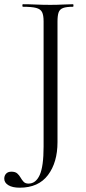

<svg xmlns="http://www.w3.org/2000/svg" viewBox="-66 -645 408 909"><path d="M279.6 -625Q281.8 -625 281.8 -619Q281.8 -613 279.6 -613Q248.2 -613 232.4 -607Q216.6 -601 211.4 -586Q206.2 -571 206.2 -542V28Q206.2 124 161.1 183.8Q116 243.6 27.4 243.6Q-7.2 243.6 -26.5 231.7Q-45.8 219.8 -45.8 201.2Q-45.8 186.4 -37 177.1Q-28.2 167.8 -12.2 167.8Q6.2 167.8 15.6 176.1Q25 184.4 31.3 195.6Q37.6 206.8 45.7 215.5Q53.8 224.2 69 224.2Q103.6 224.2 122 183.5Q140.4 142.8 140.4 49.2V-544Q140.4 -573 133.2 -587.5Q126 -602 105.2 -607.5Q84.4 -613 42 -613Q40 -613 40 -619Q40 -625 42 -625Q71.4 -625 104 -623.5Q136.6 -622 172.2 -622Q204.8 -622 231.5 -623.5Q258.2 -625 279.6 -625Z"/></svg>

Font: Cormorant Light
Style: Regular
Weight: 300
Designer: Christian Thalmann (Catharsis Fonts)
Foundry: Catharsis Fonts
Version: Version 4.000